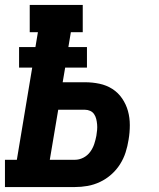

<svg xmlns="http://www.w3.org/2000/svg" viewBox="-21 -755 641 775"><path d="M-1 0V-110H47L109 -482H56V-565H122L132 -625H99V-735H313V-625H265L255 -565H330V-482H242L232 -423H322Q352 -423 380.5 -417Q409 -411 432.5 -396Q456 -381 472 -357.5Q488 -334 495.5 -307Q503 -280 503 -250Q503 -220 498 -191Q494 -165 486 -140Q478 -115 463.5 -92Q449 -69 428 -50.5Q407 -32 382.5 -20.5Q358 -9 332.5 -4.5Q307 0 281 0ZM281 -110Q299 -110 315.5 -118.5Q332 -127 343 -142Q354 -157 359.5 -174Q365 -191 368 -207Q370 -219 371 -230.5Q372 -242 371 -253Q370 -264 367.5 -274.5Q365 -285 359 -294Q353 -303 343 -307.5Q333 -312 322 -312H214L180 -110Z"/></svg>

Font: Iosevka Curly Slab XBdEx
Style: Italic
Weight: 800
Width: 7
Italic angle: -9°
Monospace: yes
Designer: Belleve Invis
Foundry: Belleve Invis
Version: Version 11.1.0; ttfautohint (v1.8.3)